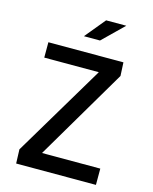

<svg xmlns="http://www.w3.org/2000/svg" viewBox="-136 -1029 891 1117"><g transform="rotate(15 310.0 -470.0)"><path d="M70 -730V-637.5H398.5L68.5 -84.5L71.5 0H552V-98H201L526 -649L522 -730ZM260.5 -817.5 361.5 -940H483L357.5 -817.5Z"/></g></svg>

Font: Monaspace Neon Medium
Style: Regular
Weight: 500
Designer: Riley Cran & the Lettermatic Team
Foundry: Lettermatic
Version: Version 1.200 (Monaspace Neon)